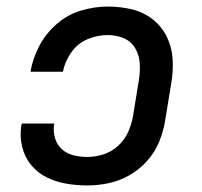

<svg xmlns="http://www.w3.org/2000/svg" viewBox="-20 -558 616 586"><path d="M247 8Q279 8 312 1Q345 -6 375.5 -23.5Q406 -41 429.5 -67.5Q453 -94 466 -126Q479 -158 484 -190L502 -300Q509 -338 507 -375.5Q505 -413 489.5 -445Q474 -477 446 -499Q418 -521 382.5 -529.5Q347 -538 309 -538Q269 -538 228 -526Q187 -514 153.5 -485Q120 -456 100 -418Q80 -380 73 -339H172Q178 -370 197.5 -398Q217 -426 247.5 -438.5Q278 -451 309 -451Q335 -451 357.5 -441.5Q380 -432 392.5 -411Q405 -390 406.5 -365Q408 -340 404 -314L386 -204Q382 -180 371.5 -156Q361 -132 341 -113.5Q321 -95 296 -87Q271 -79 247 -79Q225 -79 204.5 -84Q184 -89 169 -102.5Q154 -116 148 -136Q142 -156 145 -178L146 -181H47Q46 -178 45 -175Q40 -142 47.5 -110.5Q55 -79 74.5 -55Q94 -31 122 -17Q150 -3 182 2.5Q214 8 247 8Z"/></svg>

Font: Iosevka Sparkle Medium Oblique
Style: Regular
Weight: 500
Italic angle: -9°
Designer: Belleve Invis
Foundry: Belleve Invis
Version: Version 4.5.0; ttfautohint (v1.8.3)